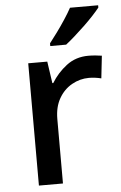

<svg xmlns="http://www.w3.org/2000/svg" viewBox="-54 -805 533 843"><g transform="rotate(-5 212.5 -383.0)"><path d="M349 -549Q363 -549 380 -547.5Q397 -546 408 -544L397 -445Q386 -448 371 -450Q356 -452 343 -452Q303 -452 267.5 -432Q232 -412 210.5 -374.5Q189 -337 189 -284V0H83V-539H167L181 -443H185Q211 -486 252 -517.5Q293 -549 349 -549ZM411 -756Q400 -742 381.5 -722Q363 -702 340.5 -680.5Q318 -659 296 -639.5Q274 -620 256 -606H186V-618Q201 -637 220 -663Q239 -689 257 -716.5Q275 -744 287 -766H411Z"/></g></svg>

Font: Noto Sans Tangsa Medium
Style: Regular
Weight: 500
Version: Version 1.504